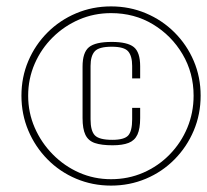

<svg xmlns="http://www.w3.org/2000/svg" viewBox="-20 -611 647 600"><path d="M327 -31Q269 -31 218 -52.5Q167 -74 128.5 -113Q90 -152 68.5 -203Q47 -254 47 -312Q47 -370 68.5 -420.5Q90 -471 128.5 -509.5Q167 -548 218 -569.5Q269 -591 327 -591Q385 -591 436 -569.5Q487 -548 525.5 -509.5Q564 -471 585.5 -420.5Q607 -370 607 -312Q607 -254 585.5 -203Q564 -152 525.5 -113Q487 -74 436 -52.5Q385 -31 327 -31ZM327 -51Q381 -51 428 -71.5Q475 -92 510.5 -128.5Q546 -165 565.5 -212Q585 -259 585 -312Q585 -383 550.5 -441.5Q516 -500 458 -535Q400 -570 327 -570Q274 -570 227.5 -550Q181 -530 145 -494.5Q109 -459 88.5 -412Q68 -365 68 -312Q68 -259 88.5 -212Q109 -165 145 -128.5Q181 -92 227.5 -71.5Q274 -51 327 -51ZM332 -157Q297 -157 276.5 -164Q256 -171 247 -189.5Q238 -208 238 -242V-403Q238 -447 258 -463.5Q278 -480 329 -480Q378 -480 398 -464Q418 -448 418 -404V-366H393V-405Q393 -436 380.5 -450.5Q368 -465 329 -465Q289 -465 276 -450.5Q263 -436 263 -405V-238Q263 -202 276.5 -188Q290 -174 331 -174Q368 -174 380.5 -187.5Q393 -201 393 -238V-274H418V-242Q418 -209 409.5 -190.5Q401 -172 382 -164.5Q363 -157 332 -157Z"/></svg>

Font: Alumni Sans Thin ExtraLight
Style: Regular
Weight: 250
Version: Version 1.018